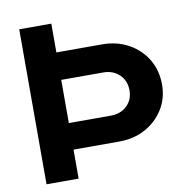

<svg xmlns="http://www.w3.org/2000/svg" viewBox="-79 -777 837 854"><g transform="rotate(-10 339.5 -350.0)"><path d="M63 0V-700H208V-570H414Q481 -570 533.5 -541Q586 -512 616 -462Q646 -412 646 -348Q646 -286 615.5 -237Q585 -188 533 -159.5Q481 -131 414 -131H208V0ZM208 -251H398Q442 -251 470.5 -278Q499 -305 499 -348Q499 -391 470.5 -418.5Q442 -446 398 -446H208Z"/></g></svg>

Font: Red Hat Display
Style: Bold
Weight: 700
Designer: Pentagram, MCKL
Foundry: Pentagram, MCKL
Version: Version 1.023; ttfautohint (v1.8.3)